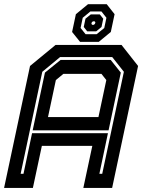

<svg xmlns="http://www.w3.org/2000/svg" viewBox="-37 -920 701 940"><path d="M-17 0 110 -597 235 -700H558L639 -597L512 0H371L415 -206H168L124 0ZM64 -69H78L120 -268H491.5L449.5 -69H463.5L569.5 -568.5L512.5 -640.5H257L170 -568.5ZM198 -347H445L483.5 -528L459.5 -558.5H273.5L236.5 -528ZM123 -282 183 -564.5 259.5 -626.5H505L554.5 -564.5L494.5 -282ZM355 -715 316 -763.5 334.5 -850.5 394 -899.5H485.5L524 -850.5L505.5 -763.5L446.5 -715ZM382 -752.5H436L473.5 -783L484 -833L459.5 -864H405.5L368 -833L357.5 -783ZM390 -766.5 373 -788 381.5 -828.5 407.5 -849.5H451.5L468.5 -828.5L460 -788L434 -766.5ZM414 -798.5H422.5L428 -803.5L430 -811L426.5 -815.5H418L412.5 -811L410.5 -803.5Z"/></svg>

Font: Tourney
Style: Bold Italic
Weight: 700
Italic angle: -12°
Version: Version 1.015